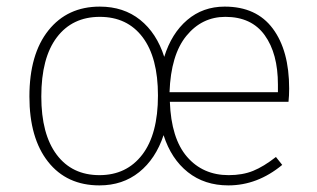

<svg xmlns="http://www.w3.org/2000/svg" viewBox="-20 -551 959 581"><path d="M855 -283Q855 -261 853 -243H494Q498 -132 546 -76.5Q594 -21 672 -21Q714 -21 746 -34Q778 -47 815 -76L834 -52Q759 10 671 10Q599 10 548.5 -30Q498 -70 475 -142Q451 -70 401 -30Q351 10 281 10Q182 10 125.5 -61.5Q69 -133 69 -259Q69 -387 126.5 -459Q184 -531 282 -531Q354 -531 404 -491Q454 -451 477 -379Q499 -450 546.5 -490.5Q594 -531 660 -531Q756 -531 805.5 -464.5Q855 -398 855 -283ZM821 -272V-295Q821 -389 781 -444.5Q741 -500 662 -500Q591 -500 544 -442.5Q497 -385 493 -272ZM281 -21Q363 -21 410.5 -83Q458 -145 458 -262Q458 -377 411.5 -438.5Q365 -500 282 -500Q199 -500 152 -438Q105 -376 105 -259Q105 -145 151.5 -83Q198 -21 281 -21Z"/></svg>

Font: Fira Sans UltraLight
Style: Regular
Weight: 200
Designer: Carrois Corporate & Edenspiekermann AG
Foundry: Carrois Corporate GbR & Edenspiekermann AG
Version: Version 4.106;PS 004.106;hotconv 1.0.70;makeotf.lib2.5.58329